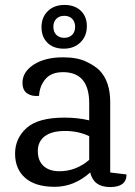

<svg xmlns="http://www.w3.org/2000/svg" viewBox="-20 -741 548 777"><path d="M492 -35Q492 16 425.5 16Q359 16 345 -43Q280 15 201.5 15Q123 15 82 -21Q41 -57 41 -119Q41 -181 87.5 -223Q134 -265 241 -265Q295 -265 341 -254V-323Q341 -449 235 -449Q187 -449 163.5 -420.5Q140 -392 138 -353Q109 -350 90 -363Q71 -376 71 -406Q71 -450 116.5 -479.5Q162 -509 235 -509Q292 -509 328 -492Q364 -475 383 -456Q426 -411 426 -328V-43ZM341 -190Q297 -211 243 -211Q189 -211 161 -189.5Q133 -168 133 -129.5Q133 -91 156 -69.5Q179 -48 221 -48Q287 -48 341 -94ZM305 -569Q279 -544 238 -544Q197 -544 172.5 -567.5Q148 -591 148 -631Q148 -671 173.5 -696Q199 -721 241 -721Q283 -721 307.5 -697Q332 -673 331.5 -633.5Q331 -594 305 -569ZM272 -665Q260 -677 240 -677Q220 -677 208 -665Q196 -653 196 -632.5Q196 -612 208 -600Q220 -588 240 -588Q260 -588 272 -600Q284 -612 284 -632.5Q284 -653 272 -665Z"/></svg>

Font: Karma Medium
Style: Regular
Weight: 500
Designer: Joana Correia
Foundry: Indian Type Foundry
Version: Version 1.202;PS 1.0;hotconv 1.0.78;makeotf.lib2.5.61930; tt